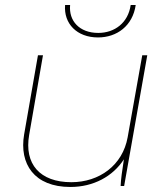

<svg xmlns="http://www.w3.org/2000/svg" viewBox="-20 -740 655 764"><path d="M260 4C352 4 429 -38 473 -106C466 -61 461 -26 460 0H474L566 -520H546L488 -194C468 -82 375 -15 264 -15C138 -15 76 -88 96 -203L151 -520H131L76 -205C56 -88 116 4 260 4ZM370 -591C445 -591 508 -637 520 -720H500C490 -649 436 -609 371 -609C296 -609 253 -657 259 -720H239C233 -646 286 -591 370 -591Z"/></svg>

Font: Fixel Display Thin
Style: Italic
Weight: 100
Italic angle: -10°
Designer: AlfaBravo + MacPaw
Foundry: Kyrylo Tkachov, Marchela Mozhyna, Serhii Makarenko, Maria Weinstein, Zakhar Kryvoshyya
Version: Version 1.210;Glyphs 3.2 (3217)